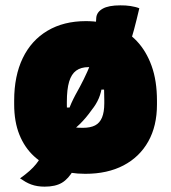

<svg xmlns="http://www.w3.org/2000/svg" viewBox="-20 -638 640 718"><path d="M501 -607Q491 -564 481 -526.5Q471 -489 459.5 -457Q448 -425 434 -396L402 -303H345L362 -320Q359 -293 349.5 -270.5Q340 -248 323 -227Q302 -197 278.5 -174Q255 -151 229 -135Q243 -121 251.5 -107Q260 -93 265 -78Q269 -65 269 -52Q269 -39 266 -27.5Q263 -16 256 -4Q236 31 211.5 45.5Q187 60 147 60Q133 60 120.5 58Q108 56 97 52Q86 48 75.5 42Q65 36 55 29Q76 14 90.5 1Q105 -12 115 -24.5Q125 -37 130 -47L203 -236H263L233 -219Q240 -237 247 -252.5Q254 -268 262 -283Q270 -298 279 -314Q294 -342 306.5 -370Q319 -398 330 -428Q331 -443 331 -458.5Q331 -474 331 -491Q334 -510 336.5 -530Q339 -550 340 -572Q342 -593 364 -605.5Q386 -618 430 -618Q440 -618 449.5 -617.5Q459 -617 468 -615.5Q477 -614 485.5 -612Q494 -610 501 -607ZM301 -559Q359 -559 407.5 -540.5Q456 -522 491.5 -484.5Q527 -447 547 -391.5Q567 -336 567 -261V-247Q567 -167 534.5 -109Q502 -51 442 -19.5Q382 12 299 12Q241 12 192 -4.5Q143 -21 107.5 -53.5Q72 -86 52.5 -134.5Q33 -183 33 -248V-262Q33 -354 65 -420.5Q97 -487 157.5 -523Q218 -559 301 -559ZM311 -387Q283 -387 265 -374Q247 -361 238.5 -332.5Q230 -304 230 -257V-246Q230 -221 232 -201Q234 -181 238 -166Q249 -163 260.5 -161.5Q272 -160 290 -160Q318 -160 335.5 -169Q353 -178 361.5 -198.5Q370 -219 370 -252V-263Q370 -301 367.5 -328.5Q365 -356 358 -381Q348 -384 337.5 -385.5Q327 -387 311 -387Z"/></svg>

Font: Recursive Monospace Casual Black
Style: Regular
Weight: 900
Version: Version 1.047